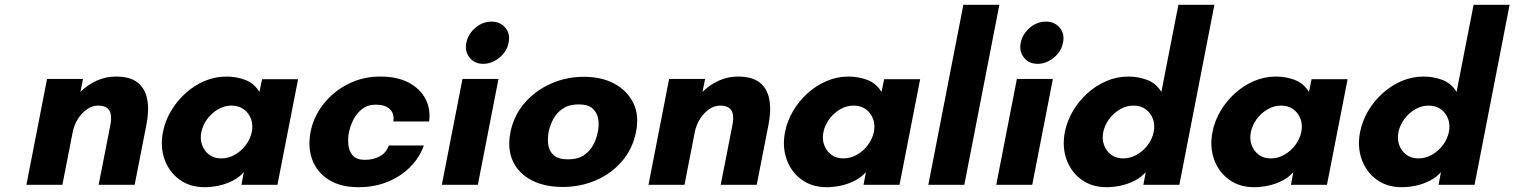

<svg xmlns="http://www.w3.org/2000/svg" viewBox="-20 -770 6310 800"><path d="M90 0 176 -441H326L315 -387Q344 -416 382 -433.5Q420 -451 463 -451Q522 -451 553.5 -426Q585 -401 593.5 -355.5Q602 -310 590 -250L541 0H391L440 -250Q445 -276 441.5 -294Q438 -312 425 -321Q412 -330 388 -330Q365 -330 343 -315Q321 -300 305 -275Q289 -250 283 -220L240 0Z M833 10Q771 10 727.5 -22Q684 -54 665.5 -106.5Q647 -159 659 -220Q668 -266 692.5 -307.5Q717 -349 753 -381.5Q789 -414 832.5 -432.5Q876 -451 923 -451Q965 -451 1002 -437Q1039 -423 1061 -387L1072 -440H1222L1136 0H986L996 -53Q977 -31 949.5 -17Q922 -3 891.5 3.5Q861 10 833 10ZM902 -110Q932 -110 959 -125.5Q986 -141 1004.5 -166Q1023 -191 1029 -220Q1035 -249 1026 -274Q1017 -299 996 -314.5Q975 -330 945 -330Q915 -330 888.5 -314.5Q862 -299 843.5 -274Q825 -249 819 -220Q813 -191 822 -166Q831 -141 851.5 -125.5Q872 -110 902 -110Z M1474 10Q1398 10 1349 -21.5Q1300 -53 1281 -105Q1262 -157 1274 -220Q1286 -283 1327 -335.5Q1368 -388 1429.5 -419.5Q1491 -451 1564 -451Q1636 -451 1683.5 -425.5Q1731 -400 1753 -357.5Q1775 -315 1768 -264H1619Q1624 -296 1604.5 -315Q1585 -334 1546 -334Q1512 -334 1488.5 -315.5Q1465 -297 1452 -270.5Q1439 -244 1434 -219Q1429 -194 1431.5 -167Q1434 -140 1450 -122Q1466 -104 1501 -104Q1536 -104 1563 -119Q1590 -134 1600 -164H1746Q1729 -115 1690.5 -75.5Q1652 -36 1596.5 -13Q1541 10 1474 10Z M1821 0 1907 -441H2057L1971 0ZM1994 -504Q1957 -504 1936.5 -530Q1916 -556 1923 -592Q1931 -629 1961 -654.5Q1991 -680 2028 -680Q2064 -680 2085.5 -654.5Q2107 -629 2099 -592Q2095 -568 2079 -548Q2063 -528 2040.5 -516Q2018 -504 1994 -504Z M2324 9Q2249 9 2195 -19Q2141 -47 2117 -98.5Q2093 -150 2107 -220Q2121 -289 2165.5 -340.5Q2210 -392 2274.5 -421Q2339 -450 2413 -450Q2487 -450 2540.5 -421Q2594 -392 2619 -340.5Q2644 -289 2630 -220Q2616 -150 2572 -98.5Q2528 -47 2463.5 -19Q2399 9 2324 9ZM2347 -106Q2387 -106 2412.5 -123Q2438 -140 2452 -166.5Q2466 -193 2471 -221Q2477 -249 2472.5 -275Q2468 -301 2449 -318Q2430 -335 2391 -335Q2352 -335 2326 -318Q2300 -301 2286 -275Q2272 -249 2266 -221Q2261 -193 2264.5 -166.5Q2268 -140 2287.5 -123Q2307 -106 2347 -106Z M2682 0 2768 -441H2918L2907 -387Q2936 -416 2974 -433.5Q3012 -451 3055 -451Q3114 -451 3145.5 -426Q3177 -401 3185.5 -355.5Q3194 -310 3182 -250L3133 0H2983L3032 -250Q3037 -276 3033.5 -294Q3030 -312 3017 -321Q3004 -330 2980 -330Q2957 -330 2935 -315Q2913 -300 2897 -275Q2881 -250 2875 -220L2832 0Z M3425 10Q3363 10 3319.5 -22Q3276 -54 3257.5 -106.5Q3239 -159 3251 -220Q3260 -266 3284.5 -307.5Q3309 -349 3345 -381.5Q3381 -414 3424.5 -432.5Q3468 -451 3515 -451Q3557 -451 3594 -437Q3631 -423 3653 -387L3664 -440H3814L3728 0H3578L3588 -53Q3569 -31 3541.5 -17Q3514 -3 3483.5 3.5Q3453 10 3425 10ZM3494 -110Q3524 -110 3551 -125.5Q3578 -141 3596.5 -166Q3615 -191 3621 -220Q3627 -249 3618 -274Q3609 -299 3588 -314.5Q3567 -330 3537 -330Q3507 -330 3480.5 -314.5Q3454 -299 3435.5 -274Q3417 -249 3411 -220Q3405 -191 3414 -166Q3423 -141 3443.5 -125.5Q3464 -110 3494 -110Z M3848 0 3994 -750H4144L3998 0Z M4131 0 4217 -441H4367L4281 0ZM4304 -504Q4267 -504 4246.5 -530Q4226 -556 4233 -592Q4241 -629 4271 -654.5Q4301 -680 4338 -680Q4374 -680 4395.5 -654.5Q4417 -629 4409 -592Q4405 -568 4389 -548Q4373 -528 4350.5 -516Q4328 -504 4304 -504Z M4591 10Q4529 10 4485.5 -22Q4442 -54 4423.5 -106.5Q4405 -159 4417 -220Q4426 -266 4450.5 -307.5Q4475 -349 4511 -381.5Q4547 -414 4590.5 -432.5Q4634 -451 4681 -451Q4723 -451 4760 -437Q4797 -423 4819 -387L4890 -750H5040L4894 0H4744L4754 -53Q4735 -31 4707.5 -17Q4680 -3 4649.5 3.5Q4619 10 4591 10ZM4660 -110Q4690 -110 4717 -125.5Q4744 -141 4762.5 -166Q4781 -191 4787 -220Q4793 -249 4784 -274Q4775 -299 4754 -314.5Q4733 -330 4703 -330Q4673 -330 4646.5 -314.5Q4620 -299 4601.5 -274Q4583 -249 4577 -220Q4571 -191 4580 -166Q4589 -141 4609.5 -125.5Q4630 -110 4660 -110Z M5206 10Q5144 10 5100.5 -22Q5057 -54 5038.5 -106.5Q5020 -159 5032 -220Q5041 -266 5065.5 -307.5Q5090 -349 5126 -381.5Q5162 -414 5205.5 -432.5Q5249 -451 5296 -451Q5338 -451 5375 -437Q5412 -423 5434 -387L5445 -440H5595L5509 0H5359L5369 -53Q5350 -31 5322.5 -17Q5295 -3 5264.5 3.5Q5234 10 5206 10ZM5275 -110Q5305 -110 5332 -125.5Q5359 -141 5377.5 -166Q5396 -191 5402 -220Q5408 -249 5399 -274Q5390 -299 5369 -314.5Q5348 -330 5318 -330Q5288 -330 5261.5 -314.5Q5235 -299 5216.5 -274Q5198 -249 5192 -220Q5186 -191 5195 -166Q5204 -141 5224.5 -125.5Q5245 -110 5275 -110Z M5821 10Q5759 10 5715.5 -22Q5672 -54 5653.5 -106.5Q5635 -159 5647 -220Q5656 -266 5680.5 -307.5Q5705 -349 5741 -381.5Q5777 -414 5820.5 -432.5Q5864 -451 5911 -451Q5953 -451 5990 -437Q6027 -423 6049 -387L6120 -750H6270L6124 0H5974L5984 -53Q5965 -31 5937.5 -17Q5910 -3 5879.5 3.5Q5849 10 5821 10ZM5890 -110Q5920 -110 5947 -125.5Q5974 -141 5992.5 -166Q6011 -191 6017 -220Q6023 -249 6014 -274Q6005 -299 5984 -314.5Q5963 -330 5933 -330Q5903 -330 5876.5 -314.5Q5850 -299 5831.5 -274Q5813 -249 5807 -220Q5801 -191 5810 -166Q5819 -141 5839.5 -125.5Q5860 -110 5890 -110Z"/></svg>

Font: Teachers
Style: Italic
Weight: 400
Italic angle: -11°
Designer: Alfredo Marco Pradil, Chank Diesel
Version: Version 1.001